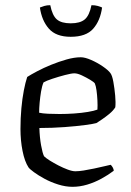

<svg xmlns="http://www.w3.org/2000/svg" viewBox="-20 -721 506 741"><path d="M260 0Q233 0 204.5 -9Q176 -18 152 -31Q128 -44 111 -56.5Q94 -69 90 -75Q75 -98 67 -138.5Q59 -179 59 -223Q59 -265 62.5 -303Q66 -341 72 -372Q78 -403 85 -424Q99 -433 123.5 -446Q148 -459 177.5 -471Q207 -483 237 -491.5Q267 -500 292 -500Q308 -500 332 -489.5Q356 -479 377 -464.5Q398 -450 406 -439Q413 -430 417.5 -405Q422 -380 424.5 -352.5Q427 -325 425 -307Q417 -294 402.5 -282Q388 -270 374 -260.5Q360 -251 352 -246Q342 -243 309 -238.5Q276 -234 229 -230.5Q182 -227 132 -227Q133 -191 138.5 -160.5Q144 -130 150 -118Q157 -111 172 -101.5Q187 -92 205.5 -82.5Q224 -73 241.5 -66.5Q259 -60 271 -60Q284 -60 303 -63Q322 -66 343 -70.5Q364 -75 381 -79Q398 -83 407 -85Q411 -82 415 -75Q419 -68 419 -62Q398 -46 371.5 -31.5Q345 -17 316.5 -8.5Q288 0 260 0ZM210 -281Q238 -281 266.5 -283Q295 -285 319 -289Q343 -293 356 -298Q357 -313 356 -333.5Q355 -354 352.5 -372Q350 -390 346 -399Q343 -404 328 -413Q313 -422 296 -430Q279 -438 267 -438Q256 -438 231 -431.5Q206 -425 182 -417Q158 -409 148 -403Q142 -389 138.5 -368Q135 -347 133 -325Q131 -303 131 -286Q144 -283 165.5 -282Q187 -281 210 -281ZM253 -579Q196 -579 168.5 -610.5Q141 -642 134 -692Q141 -695 151 -698Q161 -701 174 -701Q182 -661 199.5 -646Q217 -631 253 -631Q289 -631 307 -646Q325 -661 333 -701Q347 -701 357.5 -698Q368 -695 374 -692Q367 -641 339.5 -610Q312 -579 253 -579Z"/></svg>

Font: Texturina Medium 12pt ExtraLight
Style: Regular
Weight: 250
Version: Version 1.002